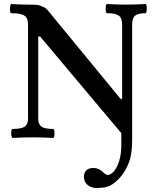

<svg xmlns="http://www.w3.org/2000/svg" viewBox="-20 -686 771 959"><path d="M463 253Q435.4 253 417.2 237.5Q399 222 399 197Q399 178 410.5 165.5Q422 153 447 153Q472 153 491 170.5Q509 188 516 188Q532.9 188 548.9 169.5Q565 151 575.5 117.1Q586 83.1 586 37V-21L180 -504H171V-93.6Q171 -65 187 -53.5Q203 -42 245 -42Q250 -42 251.5 -30.4Q253 -18.9 251.5 -7.9Q250 3 245 3Q194.5 0 144 0Q93.5 0 43 3Q39 3 37 -8Q35 -19 36.5 -30.5Q38 -42 43 -42Q86.7 -42 103.4 -53.4Q120 -64.8 120 -94V-564Q120 -595.9 102 -608Q84 -620 36 -620Q31.6 -620 30.3 -631.5Q29 -643 30.8 -654.5Q32.5 -666 36 -666Q54 -665 72 -664Q90 -663 108 -663Q126 -663 148 -662.5Q170 -662 178 -659Q186 -656 197.5 -651Q209 -646 219 -634L582.4 -192H590V-562Q590 -595.1 573.9 -607.6Q557.9 -620 515 -620Q510 -620 508.5 -631.5Q507 -643 508.5 -654.5Q510 -666 515 -666Q562 -663 609.6 -663Q658.4 -663 706 -666Q711 -666 712.5 -654.7Q714 -643.3 712.5 -631.7Q711 -620 706 -620Q669 -620 654.5 -607.6Q640 -595.1 640 -562V16Q640 85 623 128Q606 171 580 200Q557 226 533 239.5Q509 253 463 253Z"/></svg>

Font: Junicode VF
Style: Regular
Weight: 400
Designer: Peter S. Baker
Version: Version 2.213